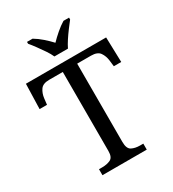

<svg xmlns="http://www.w3.org/2000/svg" viewBox="-219 -1049 1051 1167"><g transform="rotate(-30 306.5 -465.5)"><path d="M150 0V-42H173Q206 -42 230.5 -53.5Q255 -65 255 -109V-664H159Q115 -664 98 -639.5Q81 -615 77 -582L72 -539H20L25 -714H588L593 -539H541L536 -582Q532 -615 515 -639.5Q498 -664 453 -664H356V-114Q356 -67 380 -54.5Q404 -42 438 -42H461V0ZM258 -771Q248 -794 230 -820.5Q212 -847 193 -873Q174 -899 158 -918V-931H197Q226 -914 254.5 -889Q283 -864 305 -840Q328 -864 357 -889Q386 -914 414 -931H453V-918Q438 -899 418.5 -873Q399 -847 381.5 -820.5Q364 -794 353 -771Z"/></g></svg>

Font: Noto Serif Yezidi
Style: Regular
Weight: 400
Designer: Dalton Maag Ltd
Foundry: Dalton Maag Ltd
Version: Version 1.001; ttfautohint (v1.8.4.7-5d5b)